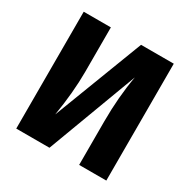

<svg xmlns="http://www.w3.org/2000/svg" viewBox="-156 -840 975 986"><g transform="rotate(30 331.5 -346.5)"><path d="M599 -693V0H438V-259Q438 -402 461 -532L262 0H65V-693H226V-429Q226 -309 202 -163L405 -693Z"/></g></svg>

Font: Fira Sans
Style: Bold
Weight: 700
Designer: bBox Type GmbH & Carrois Corporate GbR & Edenspiekermann AG
Foundry: bBox Type GmbH & Carrois Corporate GbR & Edenspiekermann AG
Version: Version 4.301;PS 004.301;hotconv 1.0.88;makeotf.lib2.5.64775